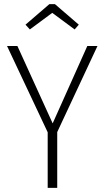

<svg xmlns="http://www.w3.org/2000/svg" viewBox="-20 -906 504 926"><path d="M450 -684 256 -269V0H210V-268L14 -684H64L234 -311L401 -684ZM124 -764 103 -787 218 -886H245L360 -787L340 -764L232 -844Z"/></svg>

Font: Fira Sans Condensed ExtraLight
Style: Regular
Weight: 275
Width: 3
Designer: Carrois Corporate & Edenspiekermann AG
Foundry: Carrois Corporate GbR & Edenspiekermann AG
Version: Version 4.203